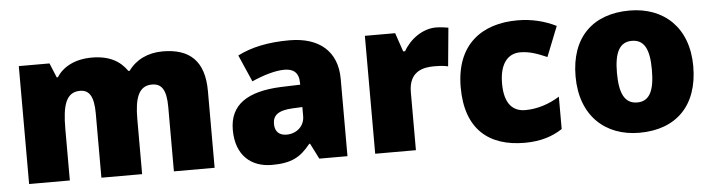

<svg xmlns="http://www.w3.org/2000/svg" viewBox="-40 -725 3329 897"><g transform="rotate(-5 1624.0 -276.5)"><path d="M741 -563C672 -563 615 -535 580 -486H574C541 -534 490 -563 409 -563C327 -563 272 -530 243 -485H238L210 -553H66V0H257V-242C257 -352 275 -413 341 -413C384 -413 405 -381 405 -301V0H596V-258C596 -357 616 -413 678 -413C722 -413 745 -385 745 -301V0H936V-360C936 -502 867 -563 741 -563Z M1336 -563C1236 -563 1156 -546 1092 -513L1147 -387C1201 -411 1257 -428 1301 -428C1342 -428 1368 -409 1368 -360V-352L1276 -349C1120 -342 1036 -287 1036 -169C1036 -48 1108 10 1204 10C1296 10 1339 -14 1386 -73H1390L1427 0H1559V-363C1559 -491 1476 -563 1336 -563ZM1325 -245 1369 -247V-204C1369 -157 1331 -125 1285 -125C1252 -125 1230 -142 1230 -180C1230 -220 1255 -242 1325 -245Z M2023 -563C1960 -563 1900 -519 1870 -465H1861L1831 -553H1689V0H1880V-272C1880 -372 1951 -383 1999 -383C2034 -383 2051 -380 2064 -377L2081 -557C2070 -559 2044 -563 2023 -563Z M2390 10C2466 10 2521 -9 2567 -39V-191C2518 -160 2461 -142 2406 -142C2348 -142 2308 -179 2308 -275C2308 -368 2347 -413 2405 -413C2447 -413 2484 -400 2530 -380L2586 -521C2534 -547 2473 -563 2405 -563C2238 -563 2114 -475 2114 -274C2114 -77 2222 10 2390 10Z M3205 -278C3205 -461 3090 -563 2931 -563C2758 -563 2653 -461 2653 -278C2653 -93 2768 10 2928 10C3100 10 3205 -93 3205 -278ZM2847 -278C2847 -372 2871 -421 2929 -421C2989 -421 3011 -372 3011 -278C3011 -183 2989 -132 2930 -132C2870 -132 2847 -183 2847 -278Z"/></g></svg>

Font: Noto Sans Lao Looped Black
Style: Regular
Weight: 900
Designer: Mark Frömberg, Ben Mitchell
Foundry: The Fontpad Ltd
Version: Version 1.002